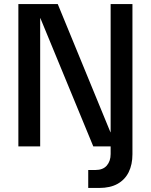

<svg xmlns="http://www.w3.org/2000/svg" viewBox="-20 -725 748 951"><path d="M417 206V117H453Q490 117 509 95Q528 73 528 38V0H442L180 -635H179V0H71V-705H266L527 -70H528V-705H636V39Q636 90 617.5 127.5Q599 165 562.5 185.5Q526 206 471 206Z"/></svg>

Font: TikTok Sans 24pt Medium
Style: Regular
Weight: 500
Version: Version 4.000